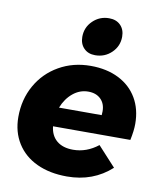

<svg xmlns="http://www.w3.org/2000/svg" viewBox="-88 -862 791 939"><g transform="rotate(10 307.5 -392.0)"><path d="M593 -304Q593 -270 583 -223H199Q204 -177 234 -152Q264 -127 315 -127Q382 -127 439 -172L528 -75Q438 7 308 7Q222 7 158 -23Q94 -53 59 -109Q24 -165 24 -239Q24 -326 63.5 -396Q103 -466 173 -506Q243 -546 330 -546Q410 -546 469.5 -516Q529 -486 561 -431.5Q593 -377 593 -304ZM425 -337Q425 -375 402 -397.5Q379 -420 340 -420Q298 -420 264 -392Q230 -364 212 -318H424Q425 -324 425 -337ZM456 -713Q456 -666 422.5 -633.5Q389 -601 341 -601Q306 -601 285 -622.5Q264 -644 264 -679Q264 -726 297.5 -758.5Q331 -791 378 -791Q414 -791 435 -769.5Q456 -748 456 -713Z"/></g></svg>

Font: Gontserrat
Style: Bold Italic
Weight: 700
Italic angle: -11.3°
Designer: Julieta Ulanovsky
Foundry: Julieta Ulanovsky
Version: Version 6.001